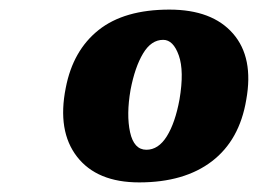

<svg xmlns="http://www.w3.org/2000/svg" viewBox="-20 -737 537 400"><path d="M333 -717Q422 -717 465.5 -667Q509 -617 493 -529Q479 -445 421.5 -401Q364 -357 270 -357Q182 -357 140.5 -410.5Q99 -464 117 -554Q132 -632 185.5 -674.5Q239 -717 333 -717ZM320 -654Q295 -654 278 -625.5Q261 -597 252 -550Q243 -498 251 -461.5Q259 -425 285 -425Q310 -425 327.5 -453Q345 -481 354 -530Q364 -589 352.5 -621.5Q341 -654 320 -654Z"/></svg>

Font: Vollkorn ExtraBold
Style: Italic
Weight: 800
Italic angle: -11°
Designer: Friedrich Althausen
Foundry: Friedrich Althausen
Version: Version 5.000; ttfautohint (v1.8.3)